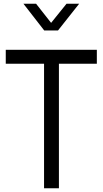

<svg xmlns="http://www.w3.org/2000/svg" viewBox="-20 -1013 552 1033"><path d="M217 0H297V-670H501V-745H11V-670H217ZM218 -849H292L406 -993H338L255 -890L174 -993H106Z"/></svg>

Font: Plus Jakarta Sans
Style: Regular
Weight: 400
Designer: Gumpita Rahayu
Foundry: Tokotype
Version: Version 2.004; ttfautohint (v1.8.3)